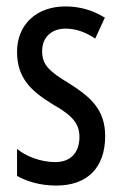

<svg xmlns="http://www.w3.org/2000/svg" viewBox="-20 -618 379 597"><path d="M307 -195C307 -277 262 -316 196 -358C133 -396 111 -416 111 -459C111 -501 139 -529 184 -529C217 -529 248 -517 276 -498L306 -563C269 -586 229 -598 183 -598C94 -598 33 -542 33 -457C33 -374 78 -334 145 -293C205 -259 227 -234 227 -192C227 -143 199 -114 152 -114C108 -114 62 -131 33 -155V-71C63 -54 105 -41 155 -41C251 -41 307 -96 307 -195Z"/></svg>

Font: Noto Sans Tamil UI ExtraCondensed
Style: Regular
Weight: 400
Width: 2
Designer: Jelle Bosma - Monotype Design Team
Foundry: Monotype Imaging Inc.
Version: Version 2.004